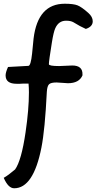

<svg xmlns="http://www.w3.org/2000/svg" viewBox="-49 -821 517 1029"><path d="M305 -710Q265 -710 247 -669Q238 -649 229 -593Q213 -494 213 -477Q213 -467 268 -467Q280 -467 303.5 -468.5Q327 -470 338 -470Q395 -470 393 -421V-417Q375 -375 315 -375Q305 -375 285 -377Q265 -379 254 -379Q224 -379 214 -369.5Q204 -360 202 -329Q192 -126 173 -30Q130 188 27 188Q-5 188 -29 132Q-4 118 32 87Q66 39 88 -112Q106 -234 106 -326Q106 -349 104 -373H75Q70 -373 58 -372Q46 -372 40 -372Q-19 -372 -19 -417Q-19 -433 -6 -462Q58 -466 103 -468Q116 -468 123 -534Q127 -574 131 -615Q154 -801 298 -801Q344 -801 366 -792.5Q388 -784 424 -752Q448 -731 448 -707Q448 -678 411 -666Q381 -679 344 -702Q330 -710 305 -710Z"/></svg>

Font: Wortlaut AH
Style: SemiBold
Weight: 600
Designer: Andreas Höfeld
Foundry: Fontgrube AH
Version: Version 2.59